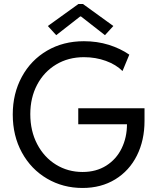

<svg xmlns="http://www.w3.org/2000/svg" viewBox="-20 -934 788 962"><path d="M43.9 -360.4Q43.9 -465.3 89.4 -549.1Q134.8 -632.8 215.8 -680.2Q296.9 -727.5 400.4 -727.5Q466.8 -727.5 524.7 -709.5Q582.5 -691.4 627.9 -660.2L593.8 -578.1Q561.5 -610.4 510.5 -628.9Q459.5 -647.5 400.4 -647.5Q322.3 -647.5 261.2 -610.8Q200.2 -574.2 166 -509.3Q131.8 -444.3 131.8 -362.3Q131.8 -277.8 166.3 -211.9Q200.7 -146 260.5 -109.1Q320.3 -72.3 393.6 -72.3Q461.9 -72.3 512.5 -104.2Q563 -136.2 589.6 -190.9Q616.2 -245.6 616.2 -311.5H372.1V-391.6H704.1V-328.1Q704.1 -231 666 -154.8Q627.9 -78.6 557.4 -35.4Q486.8 7.8 393.6 7.8Q295.4 7.8 215.6 -39.1Q135.7 -85.9 89.8 -169.7Q43.9 -253.4 43.9 -360.4ZM219.7 -803.7 373 -914.1H395.5L547.9 -803.7L505.9 -757.8L385.7 -851.6H381.8L261.7 -757.8Z"/></svg>

Font: Reddit Sans Chocolate
Style: Regular
Weight: 400
Designer: Stephen Hutchings
Foundry: Reddit
Version: Version 1.013